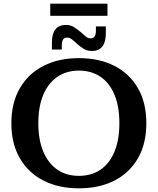

<svg xmlns="http://www.w3.org/2000/svg" viewBox="-20 -1013 860 1047"><path d="M410 14Q300 14 217.5 -28Q135 -70 88.5 -149.5Q42 -229 42 -341Q42 -453 88.5 -532.5Q135 -612 217.5 -654Q300 -696 410 -696Q521 -696 603.5 -654Q686 -612 732 -532.5Q778 -453 778 -341Q778 -229 732 -149.5Q686 -70 603.5 -28Q521 14 410 14ZM410 -54Q479 -54 528.5 -88Q578 -122 604.5 -186.5Q631 -251 631 -341Q631 -432 604.5 -496Q578 -560 528.5 -594Q479 -628 410 -628Q343 -628 293 -594Q243 -560 216 -496Q189 -432 189 -341Q189 -251 216 -186.5Q243 -122 292.5 -88Q342 -54 410 -54ZM482 -735Q456 -735 437 -746.5Q418 -758 401 -773L387 -786L419 -839L433 -827Q443 -817 452.5 -810.5Q462 -804 475 -804Q489 -804 496 -814.5Q503 -825 503 -847V-869H557V-829Q557 -784 538 -759.5Q519 -735 482 -735ZM263 -783Q263 -828 282 -852.5Q301 -877 339 -877Q365 -877 383.5 -865Q402 -853 419 -839L433 -827L401 -773L387 -786Q377 -795 367.5 -801.5Q358 -808 345 -808Q331 -808 324 -797.5Q317 -787 317 -765V-743H263ZM254 -927V-993H566V-927Z"/></svg>

Font: Montagu Slab 120pt Medium
Style: Regular
Weight: 500
Designer: Florian Karsten
Foundry: Florian Karsten
Version: Version 1.000